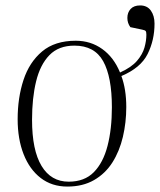

<svg xmlns="http://www.w3.org/2000/svg" viewBox="-20 -673 589 707"><path d="M228 14Q171 14 130 -17.5Q89 -49 67 -105Q45 -161 45 -234Q45 -313 66.5 -378.5Q88 -444 135 -483.5Q182 -523 259 -523Q314 -523 356.5 -492.5Q399 -462 422 -406Q464 -425 484.5 -449Q505 -473 512 -498Q519 -523 519 -545Q519 -555 516.5 -558.5Q514 -562 503 -564L460 -573Q449 -588 449 -607Q449 -627 461 -640Q473 -653 496 -653Q522 -653 535.5 -634Q549 -615 549 -586Q549 -525 523.5 -474Q498 -423 427 -393Q445 -344 445 -279Q445 -222 432.5 -169Q420 -116 394 -75Q368 -34 326.5 -10Q285 14 228 14ZM233 -4Q291 -4 325.5 -39Q360 -74 376 -136Q392 -198 392 -278Q392 -390 360 -447.5Q328 -505 254 -505Q196 -505 162 -470Q128 -435 113 -373.5Q98 -312 98 -232Q98 -120 133 -62Q168 -4 233 -4Z"/></svg>

Font: Literata 72pt ExtraLight
Style: Italic
Weight: 200
Italic angle: -2°
Designer: Latin by Veronika Burian and Jose Scaglione. Greek by Irene Vlachou. Cyrillic by Vera Evstafieva
Foundry: TypeTogether
Version: Version 3.002